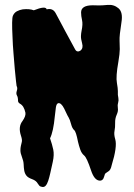

<svg xmlns="http://www.w3.org/2000/svg" viewBox="-20 -755 549 785"><path d="M118.2 -712.9Q167 -732.4 170.9 -716.8Q195.3 -722.7 207 -702.1Q210.9 -695.3 222.2 -673.8Q233.4 -652.3 246.6 -627.9Q259.8 -603.5 271.5 -582Q283.2 -560.5 287.1 -553.2Q291 -545.9 296.9 -544.9Q302.7 -543.9 308.6 -547.9Q321.3 -557.6 315.9 -577.1Q310.5 -596.7 311 -607.9Q311.5 -619.1 313.5 -628.9Q319.3 -656.2 315.4 -672.9Q311.5 -689.5 311.5 -704.1Q311.5 -733.4 359.4 -733.4Q369.1 -733.4 381.8 -732.9Q394.5 -732.4 419.9 -734.9Q445.3 -737.3 464.4 -721.2Q483.4 -705.1 476.6 -664.1Q467.8 -608.4 468.8 -589.4Q469.7 -570.3 469.7 -553.7Q469.7 -536.1 463.9 -502Q453.1 -441.4 458 -416Q461.9 -393.6 461.9 -382.8V-367.2Q461.9 -364.3 463.9 -354.5Q465.8 -344.7 462.9 -334.5Q460 -324.2 461.9 -312.5Q463.9 -300.8 457 -285.6Q450.2 -270.5 450.7 -252.4Q451.2 -234.4 448.2 -219.7Q445.3 -205.1 451.2 -185.5Q460 -155.3 436.5 -79.1Q432.6 -60.5 424.3 -55.2Q416 -49.8 412.1 -46.9Q408.2 -43.9 406.2 -34.2Q401.4 -14.6 385.7 -16.6Q365.2 -19.5 352.5 -57.6Q335 -110.4 324.2 -119.1Q313.5 -127.9 308.1 -143.6Q302.7 -159.2 298.8 -175.8Q291 -216.8 283.2 -223.1Q275.4 -229.5 270.5 -248Q265.6 -266.6 260.7 -274.4Q255.9 -282.2 251.5 -292Q247.1 -301.8 242.2 -311.5Q229.5 -335.9 217.8 -333Q210.9 -331.1 208.5 -315.9Q206.1 -300.8 204.1 -279.3Q198.2 -216.8 184.6 -189.5Q193.4 -164.1 197.8 -143.1Q202.1 -122.1 195.8 -93.3Q189.5 -64.5 185.5 -46.9Q181.6 -29.3 177.2 -16.1Q172.9 -2.9 167 3.9Q161.1 10.7 152.3 9.3Q143.6 7.8 140.6 3.9Q137.7 0 134.8 -3.9Q127.9 -16.6 111.3 -22.5Q94.7 -28.3 87.9 -37.1Q81.1 -45.9 79.1 -57.6Q77.1 -69.3 76.7 -83Q76.2 -96.7 69.8 -112.8Q63.5 -128.9 63.5 -139.6Q63.5 -150.4 65.4 -158.7Q67.4 -167 69.3 -175.3Q71.3 -183.6 65.4 -201.2Q53.7 -237.3 72.3 -260.7Q85.9 -280.3 84 -293.9Q78.1 -322.3 61.5 -331.1Q53.7 -335.9 53.7 -342.8Q53.7 -357.4 49.3 -364.7Q44.9 -372.1 48.8 -383.8Q52.7 -395.5 47.9 -403.3Q47.9 -404.3 45.4 -423.3Q43 -442.4 40.5 -472.2Q38.1 -502 35.2 -536.6Q32.2 -571.3 31.2 -603.5Q27.3 -677.7 32.7 -690.4Q38.1 -703.1 49.3 -709Q60.5 -714.8 73.2 -716.8Q100.6 -719.7 118.2 -712.9Z"/></svg>

Font: Creepster
Style: Regular
Weight: 400
Designer: Font Diner, Inc
Foundry: Font Diner, Inc
Version: Version 1.002